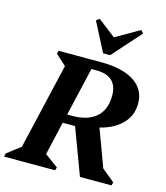

<svg xmlns="http://www.w3.org/2000/svg" viewBox="-160 -1038 986 1139"><g transform="rotate(15 332.5 -468.0)"><path d="M-27 0 -22 -21 60 -84 183 -612 118 -671 123 -690H383Q516 -690 588 -643Q660 -596 660 -509Q660 -436 610.5 -385Q561 -334 475 -313L560 -84L638 -20L633 0H439L333 -284H257L210 -79L292 -19L287 0ZM368 -636H339L270 -338H301Q397 -338 448 -383.5Q499 -429 499 -515Q499 -636 368 -636ZM382 -744 290 -922 310 -936 419 -852 565 -936 581 -919 425 -744Z"/></g></svg>

Font: Platypi SemiBold
Style: Italic
Weight: 600
Italic angle: -13°
Designer: David Sargent
Foundry: Bolt Cutter Type
Version: Version 1.200; ttfautohint (v1.8.4.7-5d5b)